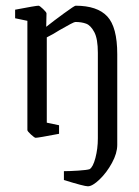

<svg xmlns="http://www.w3.org/2000/svg" viewBox="-20 -474 488 673"><path d="M204 157V126Q225 126 255 124Q285 122 294 119Q306 112 314.5 79.5Q323 47 323 11V-289Q323 -338 310.5 -361.5Q298 -385 282 -391Q266 -397 244 -397Q238 -397 188 -368Q168 -355 144 -343V-44L187 -35V-5Q114 9 105 9Q101 9 88.5 -2.5Q76 -14 76 -18V-401L33 -410V-440Q106 -454 115 -454Q119 -454 131 -442.5Q143 -431 143 -427L142 -380Q167 -400 204 -427Q241 -454 245 -454Q321 -454 356 -416.5Q391 -379 391 -284V34Q391 63 372.5 97Q354 131 329 155Q304 179 288 179Q275 179 204 157Z"/></svg>

Font: Grenze Light
Style: Regular
Weight: 300
Designer: Renata Polastri
Foundry: Omnibus-Type
Version: Version 1.002; ttfautohint (v1.8)